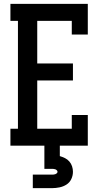

<svg xmlns="http://www.w3.org/2000/svg" viewBox="-20 -755 540 995"><path d="M34 0V-88H73V-647H34V-735H435V-576H352V-647H173V-426H358V-338H173V-88H352V-159H435V0ZM150 220V150H250Q254 150 258.5 149.5Q263 149 267 147.5Q271 146 274.5 143Q278 140 278 135Q278 131 274.5 127.5Q271 124 267 122.5Q263 121 258.5 120.5Q254 120 250 120H210V0H290V54Q304 58 317 64.5Q330 71 339.5 82Q349 93 353.5 107Q358 121 358 135Q358 155 349.5 173Q341 191 324.5 201.5Q308 212 288.5 216Q269 220 250 220Z"/></svg>

Font: Iosevka Slab Semibold
Style: Regular
Weight: 600
Monospace: yes
Designer: Belleve Invis
Foundry: Belleve Invis
Version: Version 11.1.1; ttfautohint (v1.8.3)